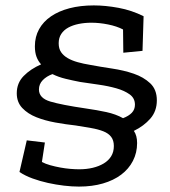

<svg xmlns="http://www.w3.org/2000/svg" viewBox="-20 -680 630 710"><path d="M487 -151Q487 -115 471.5 -85Q456 -55 428 -34Q400 -13 360.5 -1.5Q321 10 272 10Q246 10 216.5 6.5Q187 3 157.5 -3.5Q128 -10 100.5 -20Q73 -30 52 -44L79 -161L146 -153L135 -81Q148 -74 166 -69Q184 -64 203 -60.5Q222 -57 240 -55.5Q258 -54 273 -54Q300 -54 323 -59.5Q346 -65 363.5 -75.5Q381 -86 391 -102Q401 -118 401 -140Q401 -161 391 -174Q381 -187 362 -194.5Q343 -202 317 -206.5Q291 -211 260 -216Q223 -220 184.5 -227Q146 -234 114.5 -246.5Q83 -259 62.5 -280.5Q42 -302 42 -335Q42 -373 67.5 -399Q93 -425 132 -442Q121 -454 115 -470Q109 -486 109 -509Q109 -544 124.5 -572Q140 -600 168.5 -619.5Q197 -639 237 -649.5Q277 -660 327 -660Q370 -660 418.5 -651Q467 -642 511 -620L507 -492L436 -485L435 -571Q412 -583 380 -589.5Q348 -596 318 -596Q293 -596 271 -591.5Q249 -587 232.5 -578Q216 -569 206.5 -554.5Q197 -540 197 -520Q197 -500 206 -487Q215 -474 230.5 -465Q246 -456 267.5 -450Q289 -444 314 -440Q351 -433 394.5 -426.5Q438 -420 474.5 -407.5Q511 -395 535.5 -372Q560 -349 560 -309Q560 -269 536 -241.5Q512 -214 475 -196Q487 -179 487 -151ZM479 -293Q479 -317 459.5 -331Q440 -345 410 -353.5Q380 -362 344.5 -367Q309 -372 276 -377Q250 -382 223 -388.5Q196 -395 174 -406Q152 -398 138 -383.5Q124 -369 124 -349Q124 -317 166 -304.5Q208 -292 297 -279Q339 -273 373.5 -265.5Q408 -258 435 -243Q456 -251 467.5 -263Q479 -275 479 -293Z"/></svg>

Font: Zilla Slab Medium
Style: Regular
Weight: 500
Designer: Typotheque.com
Foundry: Typotheque type foundry
Version: Version 1.1; 2017